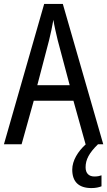

<svg xmlns="http://www.w3.org/2000/svg" viewBox="-20 -735 547 978"><path d="M416 0H417C377 36 348 83 348 129C348 190 380 223 446 223C468 223 484 219 497 214V158C489 161 478 164 461 164C433 164 416 148 416 117C416 78 434 44 479 0H506L300 -715H205L0 0H90L152 -222H354ZM274 -530 335 -301H170L230 -530C238 -562 246 -600 252 -634C256 -605 267 -560 274 -530Z"/></svg>

Font: Noto Sans Gurmukhi UI Condensed
Style: Regular
Weight: 400
Width: 3
Designer: Jelle Bosma - Monotype Design Team
Foundry: Monotype Imaging Inc.
Version: Version 2.004